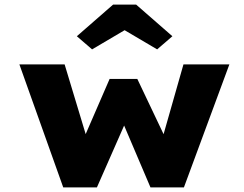

<svg xmlns="http://www.w3.org/2000/svg" viewBox="-20 -812 1057 832"><path d="M254 0 64 -533H260L360 -202L340 -205L455 -470H575L701 -205L681 -203L775 -533H974L777 0H632L494 -324L543 -325L400 0ZM379 -598 313 -655 470 -792H570L727 -655L661 -598L505 -690H535Z"/></svg>

Font: Lexend Mega ExtraBold
Style: Regular
Weight: 800
Designer: Bonnie Shaver-Troup, Thomas Jockin
Foundry: Lexend
Version: Version 1.007